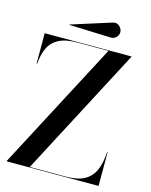

<svg xmlns="http://www.w3.org/2000/svg" viewBox="-132 -993 846 1078"><g transform="rotate(15 291.0 -454.5)"><path d="M395.4 -822.6 156.4 -831 155 -833 385.4 -906Q409.4 -914.5 425.9 -899.1Q442.4 -883.8 442.4 -865Q442.4 -846.2 428.2 -833.6Q414.1 -820.9 395.4 -822.6ZM33.8 -750H537.8V-747L147.2 -3H355.8Q424.2 -3 464.2 -24.8Q504.2 -46.6 522.8 -89.6Q541.2 -132.5 545.2 -196H547.8V0H13.8V-3L405.2 -747H225.8Q157.2 -747 117.5 -726.1Q77.8 -705.1 59.5 -666.3Q41.2 -627.5 37.2 -574H33.8Z"/></g></svg>

Font: Bodoni* 72 Medium
Style: Regular
Weight: 500
Version: Version 1.002; ttfautohint (v0.97) -l 8 -r 50 -G 200 -x 14 -